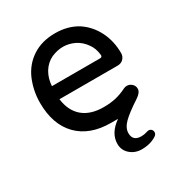

<svg xmlns="http://www.w3.org/2000/svg" viewBox="-167 -627 888 944"><g transform="rotate(-30 276.5 -155.0)"><path d="M274.4 116.2Q274.4 55.7 338.9 10.7H299.8Q179.7 10.7 112.8 -57.6Q45.9 -126 45.9 -249Q45.9 -315.4 71.3 -377Q97.7 -438.5 151.4 -473.6Q205.1 -508.8 280.3 -508.8Q352.5 -508.8 406.2 -475.6Q457 -442.4 485.4 -386.2Q513.7 -330.1 513.7 -261.7Q513.7 -243.2 501 -230Q488.3 -216.8 467.8 -216.8H137.7Q146.5 -147.5 189.9 -110.8Q233.4 -74.2 307.6 -74.2Q346.7 -74.2 377.4 -81.5Q408.2 -88.9 439.5 -104.5Q446.3 -108.4 457 -108.4Q472.7 -108.4 484.9 -97.2Q497.1 -85.9 497.1 -69.3Q497.1 -48.8 467.8 -29.3Q403.3 12.7 375.5 40.5Q347.7 68.4 347.7 97.7Q347.7 142.6 396.5 142.6Q412.1 142.6 430.7 136.7L433.6 135.7L439.5 134.8Q449.2 134.8 455.6 141.1Q461.9 147.5 461.9 157.2Q461.9 168 451.2 175.8Q416 199.2 366.2 199.2Q328.1 199.2 301.3 175.8Q274.4 152.3 274.4 116.2ZM411.1 -291Q423.8 -291 422.9 -303.7Q418.9 -342.8 399.4 -369.1Q377.9 -400.4 346.2 -416Q314.5 -431.6 280.3 -431.6Q249 -431.6 214.8 -417Q180.7 -400.4 160.6 -367.7Q140.6 -335 137.7 -291Z"/></g></svg>

Font: jf-openhuninn-2.0
Style: Regular
Weight: 400
Designer: [Kosugi Maru]
Designed by MOTOYA      

[Varela Round]
Joe Prince (Latin component); Avraham Cornfeld (Hebrew component)
Foundry: justfont CO.,LTD.
Version: 2.0